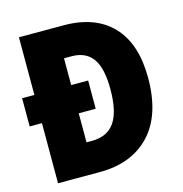

<svg xmlns="http://www.w3.org/2000/svg" viewBox="-106 -811 863 907"><g transform="rotate(-15 325.5 -357.0)"><path d="M285 -714Q440 -714 523.5 -626Q607 -538 607 -372Q607 -190 517.5 -95Q428 0 271 0H67V-294H7V-432H67V-714ZM284 -563H247V-432H330V-294H247V-152H273Q349 -152 385 -204Q421 -256 421 -365Q421 -469 387 -516Q353 -563 284 -563Z"/></g></svg>

Font: Noto Sans Oriya Cond Blk
Style: Regular
Weight: 900
Width: 3
Designer: Amélie Bonet and Sol Matas
Foundry: Google LLC
Version: Version 2.006; ttfautohint (v1.8.4.7-5d5b)